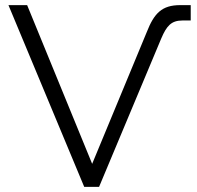

<svg xmlns="http://www.w3.org/2000/svg" viewBox="-20 -730 769 750"><path d="M309 0H367L610 -580C631 -629 649 -650 693 -650H725V-710H684C612 -710 582 -678 553 -604L340 -90L86 -710H13Z"/></svg>

Font: FIGSv2-sans-serif
Style: Regular
Weight: 400
Designer: Matt McInerney, Pablo Impallari, Rodrigo Fuenzalida,Mirko Velimirovic
Foundry: Matt McInerney, Pablo Impallari, Rodrigo Fuenzalida
Version: Version 4.021;hotconv 1.0.109;makeotfexe 2.5.65596